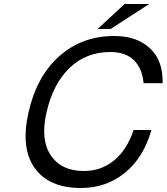

<svg xmlns="http://www.w3.org/2000/svg" viewBox="-20 -920 833 960"><path d="M603 -900H726L533 -775H468ZM123 -360Q164 -540 277.5 -640Q391 -740 551 -740Q665 -740 730.5 -678Q796 -616 793 -504H698Q691 -579 649 -619.5Q607 -660 532 -660Q411 -660 328.5 -581Q246 -502 213 -360Q181 -223 233.5 -144Q286 -65 400 -65Q486 -65 550.5 -118Q615 -171 648 -270H737Q698 -132 604.5 -56Q511 20 385 20Q224 20 153 -80.5Q82 -181 123 -360Z"/></svg>

Font: Miedinger
Style: Italic
Weight: 400
Italic angle: -13°
Version: Version 001.000